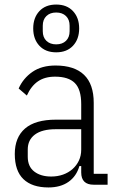

<svg xmlns="http://www.w3.org/2000/svg" viewBox="-20 -812 517 844"><path d="M392 0Q337 0 337 -54V-82H329Q316 -37 281 -12.5Q246 12 193 12Q121 12 83 -24.5Q45 -61 45 -135Q45 -208 90 -247Q135 -286 226 -286H337V-354Q337 -419 309 -447Q281 -475 222 -475Q177 -475 147 -454.5Q117 -434 98 -392L62 -423Q82 -468 122.5 -496Q163 -524 224 -524Q307 -524 349.5 -483Q392 -442 392 -360V-48H453V0ZM205 -36Q233 -36 257 -44.5Q281 -53 299 -69Q317 -85 327 -106.5Q337 -128 337 -154V-244H225Q165 -244 133.5 -220.5Q102 -197 102 -155V-123Q102 -80 130.5 -58Q159 -36 205 -36ZM227 -582Q180 -582 153 -611Q126 -640 126 -687Q126 -734 153 -763Q180 -792 227 -792Q274 -792 301 -763Q328 -734 328 -687Q328 -640 301 -611Q274 -582 227 -582ZM227 -617Q254 -617 270 -632.5Q286 -648 286 -675V-699Q286 -726 270 -741.5Q254 -757 227 -757Q200 -757 184 -741.5Q168 -726 168 -699V-675Q168 -648 184 -632.5Q200 -617 227 -617Z"/></svg>

Font: IBM Plex Sans Cond Light
Style: Regular
Weight: 300
Width: 3
Designer: Mike Abbink, Paul van der Laan, Pieter van Rosmalen
Foundry: Bold Monday
Version: Version 1.3